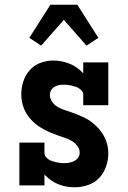

<svg xmlns="http://www.w3.org/2000/svg" viewBox="-20 -784 540 812"><path d="M296 8Q278 8 260.5 5Q243 2 226 -5Q209 -12 194.5 -22.5Q180 -33 168 -46V0H62V-181H168V-136Q168 -128 173.5 -121Q179 -114 186 -109.5Q193 -105 201 -102.5Q209 -100 217.5 -98Q226 -96 234.5 -95Q243 -94 251 -94Q262 -94 273 -96Q284 -98 294 -103Q304 -108 310.5 -117.5Q317 -127 317 -138Q317 -154 307 -167Q297 -180 283.5 -188Q270 -196 255 -201Q240 -206 225.5 -211Q211 -216 196.5 -222Q182 -228 168 -235.5Q154 -243 141 -252Q128 -261 117 -272Q106 -283 97 -296Q88 -309 82 -323.5Q76 -338 73 -353.5Q70 -369 70 -385Q70 -412 78.5 -439Q87 -466 105.5 -487Q124 -508 150.5 -518Q177 -528 205 -528Q223 -528 240.5 -524.5Q258 -521 274.5 -514.5Q291 -508 305.5 -497.5Q320 -487 332 -474V-520H438V-339H332V-384Q332 -392 326.5 -399Q321 -406 314 -410.5Q307 -415 299 -417.5Q291 -420 283 -422Q275 -424 266.5 -425Q258 -426 250 -426Q240 -426 229.5 -424Q219 -422 210 -416.5Q201 -411 196 -402Q191 -393 191 -382Q191 -367 200.5 -353.5Q210 -340 223.5 -332Q237 -324 252 -319Q267 -314 282 -309Q297 -304 311.5 -298Q326 -292 340 -285Q354 -278 366.5 -268.5Q379 -259 390 -248Q401 -237 410 -224Q419 -211 425.5 -196.5Q432 -182 435 -166.5Q438 -151 438 -136Q438 -107 428.5 -79.5Q419 -52 399.5 -31.5Q380 -11 352.5 -1.5Q325 8 296 8ZM154 -591 104 -624 193 -764H307L396 -624L346 -591L250 -700Z"/></svg>

Font: Iosevka Curly Slab Extrabold
Style: Regular
Weight: 800
Monospace: yes
Designer: Belleve Invis
Foundry: Belleve Invis
Version: Version 22.1.2; ttfautohint (v1.8.4)